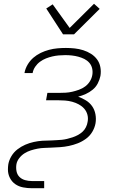

<svg xmlns="http://www.w3.org/2000/svg" viewBox="-20 -782 640 1017"><path d="M149 215Q125 215 102 210.5Q79 206 61 193.5Q43 181 32.5 160.5Q22 140 22 116Q22 109 22.5 102Q23 95 24 88Q28 66 40.5 45Q53 24 72.5 9Q92 -6 114 -15.5Q136 -25 159 -30Q182 -35 204.5 -36.5Q227 -38 249 -38H250Q264 -39 278.5 -39.5Q293 -40 307.5 -41.5Q322 -43 336 -46.5Q350 -50 364 -54.5Q378 -59 392 -66.5Q406 -74 417 -84Q428 -94 435 -108Q442 -122 444 -136Q448 -156 443 -174.5Q438 -193 426 -206.5Q414 -220 397.5 -229Q381 -238 362.5 -243Q344 -248 324.5 -249.5Q305 -251 285 -251H224L231 -290H292Q310 -290 327.5 -291Q345 -292 362.5 -296Q380 -300 398 -306.5Q416 -313 431 -324Q446 -335 456 -351Q466 -367 469 -385Q472 -403 468 -420Q464 -437 453 -449.5Q442 -462 427 -469.5Q412 -477 395.5 -481.5Q379 -486 361.5 -488Q344 -490 326 -490Q309 -490 291.5 -488.5Q274 -487 257 -483Q240 -479 223.5 -472.5Q207 -466 192 -455Q177 -444 166.5 -428.5Q156 -413 153 -396V-395H110V-397Q114 -419 126.5 -440Q139 -461 157 -476.5Q175 -492 196 -502Q217 -512 239.5 -518Q262 -524 284.5 -526Q307 -528 329 -528Q353 -528 376 -525.5Q399 -523 421 -516Q443 -509 462 -497Q481 -485 494 -467.5Q507 -450 511.5 -427Q516 -404 512 -380Q508 -360 498 -340.5Q488 -321 471 -307Q454 -293 434 -284Q414 -275 394 -270Q416 -262 435.5 -250Q455 -238 468 -219.5Q481 -201 485.5 -177Q490 -153 486 -129Q482 -106 469 -84Q456 -62 435.5 -47Q415 -32 392 -23Q369 -14 345 -9Q321 -4 297.5 -2.5Q274 -1 251 0Q233 1 215 1.5Q197 2 179 5.5Q161 9 143.5 14.5Q126 20 110 30Q94 40 82 55.5Q70 71 67 88Q64 107 67.5 125Q71 143 83 155Q95 167 112.5 172Q130 177 149 177H214V215ZM314 -600 225 -737 259 -759 349 -634 478 -762 508 -735 372 -600Z"/></svg>

Font: Iosevka Aile Extralight
Style: Italic
Weight: 200
Italic angle: -9°
Designer: Belleve Invis
Foundry: Belleve Invis
Version: Version 31.1.0; ttfautohint (v1.8.4)